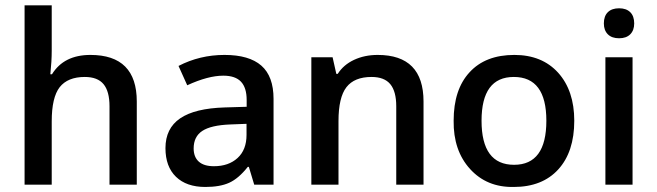

<svg xmlns="http://www.w3.org/2000/svg" viewBox="-20 -704 2505 732"><path d="M501.5 -316.9V0H397.5V-298.8Q397.5 -355.5 374.8 -383.1Q352.1 -410.6 303.2 -410.6Q238.3 -410.6 207.5 -371.6Q177.2 -332.5 177.2 -241.2V0H73.7V-683.6H177.2V-510.3Q177.2 -470.7 171.9 -420.9H178.2Q223.6 -494.6 324.7 -494.6Q501.5 -494.6 501.5 -316.9Z M718.3 -138.2Q718.3 -105.5 737.8 -87.9Q757.3 -70.3 795.4 -70.3Q851.6 -70.3 885.7 -101.6Q919.9 -132.8 919.9 -189.9V-231.9L857.4 -229.5Q784.2 -226.6 751.2 -204.8Q718.3 -183.1 718.3 -138.2ZM1022.9 0H949.2L928.7 -67.9H924.8Q889.6 -23.4 854 -7.3Q818.8 8.8 762.7 8.8Q690.9 8.8 650.9 -30Q610.8 -68.8 610.8 -139.2Q610.8 -214.4 666.7 -252.7Q722.7 -291 836.9 -294.4L920.4 -296.9V-322.8Q920.4 -369.6 898.7 -392.6Q877 -415.5 831.5 -415.5Q773.4 -415.5 693.8 -378.9L660.6 -452.6Q741.7 -494.6 835.9 -494.6Q929.7 -494.6 976.3 -453.9Q1022.9 -413.1 1022.9 -327.1Z M1594.7 -316.9V0H1490.7V-298.8Q1490.7 -355.5 1468 -383.1Q1445.3 -410.6 1396.5 -410.6Q1331.1 -410.6 1300.8 -371.6Q1270.5 -332.5 1270.5 -242.2V0H1167V-485.8H1248L1262.2 -422.4H1267.6Q1289.6 -457 1329.8 -475.8Q1370.1 -494.6 1419.9 -494.6Q1594.7 -494.6 1594.7 -316.9Z M2107.9 -426.8Q2169.4 -358.4 2169.4 -243.7Q2169.4 -125 2108.4 -58.1Q2047.4 8.8 1938.5 8.8Q1835.9 10.7 1772 -59.8Q1708 -130.4 1709.5 -243.7Q1709.5 -362.8 1770 -428.2Q1830.6 -494.6 1940.9 -494.6Q2046.4 -494.6 2107.9 -426.8ZM1939 -410.6Q1815.9 -410.6 1815.9 -243.7Q1815.9 -75.7 1939.9 -75.7Q2063 -75.7 2063 -243.7Q2063 -410.6 1939 -410.6Z M2340.3 -558.1Q2312.5 -558.1 2297.4 -573.2Q2282.2 -588.4 2282.2 -614.7Q2282.2 -642.6 2297.4 -657.5Q2312.5 -672.4 2340.3 -672.4Q2367.7 -672.4 2382.8 -657.5Q2397.9 -642.6 2397.9 -614.7Q2397.9 -588.4 2382.8 -573.2Q2367.7 -558.1 2340.3 -558.1ZM2391.6 -485.8V0H2288.1V-485.8Z"/></svg>

Font: Khula Semibold
Style: Regular
Weight: 600
Designer: Erin McLaughlin, Steve Matteson
Version: Version 1.000;PS 1.0;hotconv 1.0.72;makeotf.lib2.5.5900